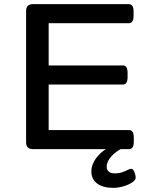

<svg xmlns="http://www.w3.org/2000/svg" viewBox="-20 -720 718 927"><path d="M139 0Q106 0 106 -33V-667Q106 -700 139 -700H602Q625 -700 625 -664V-644Q625 -608 602 -608H215V-404H574Q596 -404 596 -368V-348Q596 -312 574 -312H215V-92H603Q626 -92 626 -56V-36Q626 0 603 0ZM527 187Q477 187 449 166Q421 145 421 107Q421 85 433 61.5Q445 38 468.5 17Q492 -4 526 -17L581 -10Q541 9 518 34.5Q495 60 495 85Q495 100 505 108.5Q515 117 534 117Q555 117 570.5 111.5Q586 106 596.5 100.5Q607 95 613 95Q620 95 625 103Q630 111 632.5 121Q635 131 635 138Q635 150 618 161Q601 172 576 179.5Q551 187 527 187Z"/></svg>

Font: Asap Expanded Medium
Style: Regular
Weight: 500
Width: 7
Designer: Pablo Cosgaya
Foundry: Omnibus-Type
Version: Version 3.001